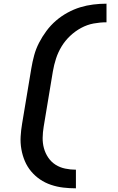

<svg xmlns="http://www.w3.org/2000/svg" viewBox="-20 -861 640 1042"><path d="M392 161Q357 161 323 157Q289 153 256.5 142Q224 131 197 112.5Q170 94 149 69Q128 44 115 13.5Q102 -17 96 -51Q90 -85 92 -120Q94 -155 100 -190L150 -490Q156 -526 165.5 -561Q175 -596 192 -629Q209 -662 232 -693Q255 -724 284 -749Q313 -774 347 -792.5Q381 -811 415.5 -821.5Q450 -832 486 -836.5Q522 -841 558 -841V-740Q523 -740 488 -733.5Q453 -727 420.5 -709.5Q388 -692 360.5 -666Q333 -640 314 -608.5Q295 -577 284 -543Q273 -509 267 -474L217 -173Q212 -143 211.5 -113.5Q211 -84 218.5 -56.5Q226 -29 242 -5.5Q258 18 281.5 33Q305 48 334 54Q363 60 392 60Z"/></svg>

Font: Zed Sans Extended
Style: Bold Italic
Weight: 700
Width: 7
Italic angle: -9°
Designer: Belleve Invis
Foundry: Belleve Invis
Version: Version 1.0.0; ttfautohint (v1.8.4)